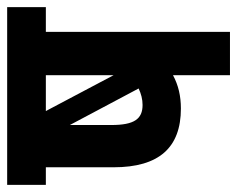

<svg xmlns="http://www.w3.org/2000/svg" viewBox="-83 -579 662 536"><g transform="rotate(-90 248.0 -311.0)"><path d="M427 -514H496V-622H0V-514H49V-325C49 -198 104 -137 213 -137C248 -137 278 -144 306 -159V0H427ZM306 -514V-325L206 -514ZM167 -331V-447L269 -255C254 -248 239 -244 223 -244C184 -244 167 -267 167 -331Z"/></g></svg>

Font: Noto Sans Devanagari ExtraCondensed
Style: Bold
Weight: 700
Width: 2
Designer: Jelle Bosma - Monotype Design Team
Foundry: Monotype Imaging Inc.
Version: Version 2.004